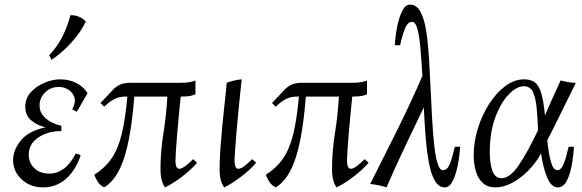

<svg xmlns="http://www.w3.org/2000/svg" viewBox="-20 -800 2533 835"><path d="M168 15Q112 15 74.5 -19.5Q37 -54 37 -104Q37 -148 71 -189.5Q105 -231 178 -246Q144 -254 117 -275.5Q90 -297 90 -336Q90 -373 114.5 -399.5Q139 -426 174.5 -440.5Q210 -455 242 -455Q277 -455 308 -441Q339 -427 361 -395L314 -314L294 -324Q311 -357 303 -378.5Q295 -400 275.5 -411Q256 -422 238 -422Q200 -422 176 -398Q152 -374 152 -342Q152 -308 179 -285Q206 -262 247 -253V-230Q188 -230 146.5 -202Q105 -174 105 -127Q105 -92 129.5 -68.5Q154 -45 195 -45Q228 -45 257 -66Q286 -87 310 -133L331 -125Q308 -57 265.5 -21Q223 15 168 15ZM286 -734Q303 -735 322.5 -727.5Q342 -720 353 -706Q332 -661 290.5 -615Q249 -569 204 -540L194 -560Q230 -597 253 -644Q276 -691 286 -734Z M433 15Q417 7 407 -7Q397 -21 390 -40Q436 -69 464.5 -110Q493 -151 509 -215.5Q525 -280 534 -380H525Q498 -380 477 -369Q456 -358 433 -336L417 -352L469 -407Q483 -423 501 -431.5Q519 -440 547 -440H766Q807 -440 830 -450V-390Q814 -383 798 -381.5Q782 -380 766 -380Q762 -343 758 -300.5Q754 -258 750.5 -217Q747 -176 745 -144.5Q743 -113 743 -99Q743 -88 746.5 -77Q750 -66 760 -66Q770 -66 785.5 -77.5Q801 -89 820 -108L837 -92Q809 -60 770 -30.5Q731 -1 698 15Q678 -11 678 -64Q678 -142 690.5 -219.5Q703 -297 708 -380H564Q551 -210 520 -114Q489 -18 433 15Z M1077 -108 1094 -92Q1066 -60 1027 -30.5Q988 -1 955 15Q935 -11 935 -64Q935 -104 938.5 -153.5Q942 -203 947 -255Q952 -307 957.5 -355Q963 -403 966 -440Q998 -452 1031 -455Q1029 -434 1025 -396.5Q1021 -359 1016.5 -314Q1012 -269 1008.5 -225.5Q1005 -182 1002.5 -148Q1000 -114 1000 -99Q1000 -88 1003.5 -77Q1007 -66 1017 -66Q1027 -66 1042.5 -77.5Q1058 -89 1077 -108Z M1179 15Q1163 7 1153 -7Q1143 -21 1136 -40Q1182 -69 1210.5 -110Q1239 -151 1255 -215.5Q1271 -280 1280 -380H1271Q1244 -380 1223 -369Q1202 -358 1179 -336L1163 -352L1215 -407Q1229 -423 1247 -431.5Q1265 -440 1293 -440H1512Q1553 -440 1576 -450V-390Q1560 -383 1544 -381.5Q1528 -380 1512 -380Q1508 -343 1504 -300.5Q1500 -258 1496.5 -217Q1493 -176 1491 -144.5Q1489 -113 1489 -99Q1489 -88 1492.5 -77Q1496 -66 1506 -66Q1516 -66 1531.5 -77.5Q1547 -89 1566 -108L1583 -92Q1555 -60 1516 -30.5Q1477 -1 1444 15Q1424 -11 1424 -64Q1424 -142 1436.5 -219.5Q1449 -297 1454 -380H1310Q1297 -210 1266 -114Q1235 -18 1179 15Z M1958 -162H1981Q1979 -124 1971 -82.5Q1963 -41 1949 -13Q1935 15 1915 15Q1888 15 1871 -14.5Q1854 -44 1845 -93.5Q1836 -143 1831 -205.5Q1826 -268 1823 -333Q1783 -250 1740 -159.5Q1697 -69 1661 15Q1648 10 1628 6Q1608 2 1590 0Q1648 -115 1707.5 -234.5Q1767 -354 1817 -470Q1813 -535 1808.5 -588.5Q1804 -642 1795.5 -673.5Q1787 -705 1772 -705Q1753 -705 1741.5 -676.5Q1730 -648 1720 -603H1697Q1699 -642 1707 -683Q1715 -724 1729 -752Q1743 -780 1763 -780Q1792 -780 1809 -748Q1826 -716 1834 -662.5Q1842 -609 1846 -542.5Q1850 -476 1853 -407Q1856 -341 1859.5 -279Q1863 -217 1868.5 -167.5Q1874 -118 1883 -89Q1892 -60 1906 -60Q1926 -60 1937 -88.5Q1948 -117 1958 -162Z M2484 -440Q2482 -435 2469 -408.5Q2456 -382 2437 -344Q2418 -306 2398 -265Q2378 -224 2360 -190Q2366 -132 2376 -96Q2386 -60 2404 -60Q2421 -60 2432 -88.5Q2443 -117 2453 -162H2476Q2474 -122 2466.5 -81.5Q2459 -41 2444.5 -13Q2430 15 2406 15Q2378 15 2360 -27Q2342 -69 2333 -133Q2311 -92 2278 -58.5Q2245 -25 2207.5 -5Q2170 15 2135 15Q2101 15 2080 -4Q2059 -23 2049.5 -55Q2040 -87 2040 -125Q2040 -181 2057.5 -239Q2075 -297 2106 -346Q2137 -395 2176.5 -425Q2216 -455 2260 -455Q2287 -455 2305 -442.5Q2323 -430 2333.5 -396Q2344 -362 2350 -298Q2365 -333 2382 -371Q2399 -409 2418 -450Q2434 -446 2449.5 -443Q2465 -440 2484 -440ZM2110 -139Q2110 -89 2121.5 -57Q2133 -25 2161 -25Q2197 -25 2235 -80Q2273 -135 2320 -234Q2318 -286 2314 -329.5Q2310 -373 2298 -399Q2286 -425 2258 -425Q2227 -425 2192.5 -389.5Q2158 -354 2134 -289.5Q2110 -225 2110 -139Z"/></svg>

Font: Bona Nova
Style: Italic
Weight: 400
Italic angle: -4°
Designer: Mateusz Machalski
Foundry: Capitalics
Version: Version 4.001; ttfautohint (v1.8.3)